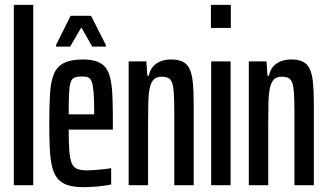

<svg xmlns="http://www.w3.org/2000/svg" viewBox="-20 -763 1348 791"><path d="M37 0V-743H117V0Z M322 8Q283 8 257 -1Q231 -10 216 -29Q201 -48 194 -79Q187 -110 185 -153Q183 -196 183 -254Q183 -325 186 -375.5Q189 -426 201.5 -457Q214 -488 242.5 -503Q271 -518 321 -518Q356 -518 379.5 -509.5Q403 -501 416.5 -482.5Q430 -464 436 -433.5Q442 -403 443.5 -359Q445 -315 445 -255V-229H263Q263 -175 265.5 -142Q268 -109 275 -91.5Q282 -74 297.5 -67.5Q313 -61 340 -61Q352 -61 371 -62.5Q390 -64 408.5 -66Q427 -68 438 -70V-3Q425 0 406 2.5Q387 5 365 6.5Q343 8 322 8ZM368 -272V-305Q368 -354 365.5 -383Q363 -412 358 -426Q353 -440 343.5 -444Q334 -448 318 -448Q299 -448 287.5 -443.5Q276 -439 271 -424Q266 -409 264.5 -377.5Q263 -346 263 -292H388ZM211 -571V-578L271 -698H355L416 -578V-571H360L315 -650L269 -571Z M510 0V-510H583L587 -451H593Q598 -475 610.5 -489Q623 -503 642 -510.5Q661 -518 685 -518Q715 -518 733.5 -508.5Q752 -499 761.5 -478Q771 -457 774.5 -423Q778 -389 778 -337V0H698V-301Q698 -351 696 -380Q694 -409 688.5 -423Q683 -437 672.5 -442Q662 -447 646 -447Q626 -447 614.5 -436.5Q603 -426 597.5 -402.5Q592 -379 591 -342Q590 -305 590 -252V0Z M849 -648V-743H931V-648ZM850 0V-510H930V0Z M1005 0V-510H1078L1082 -451H1088Q1093 -475 1105.5 -489Q1118 -503 1137 -510.5Q1156 -518 1180 -518Q1210 -518 1228.5 -508.5Q1247 -499 1256.5 -478Q1266 -457 1269.5 -423Q1273 -389 1273 -337V0H1193V-301Q1193 -351 1191 -380Q1189 -409 1183.5 -423Q1178 -437 1167.5 -442Q1157 -447 1141 -447Q1121 -447 1109.5 -436.5Q1098 -426 1092.5 -402.5Q1087 -379 1086 -342Q1085 -305 1085 -252V0Z"/></svg>

Font: Saira UltraCondensed SemiBold
Style: Regular
Weight: 600
Width: 1
Designer: Hector Gatti with collaboration of the Omnibus-Type team
Foundry: Omnibus-Type
Version: Version 1.101